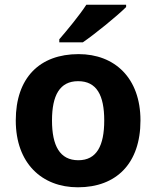

<svg xmlns="http://www.w3.org/2000/svg" viewBox="-20 -786 665 816"><path d="M516 -756V-766H347C318 -721 264 -656 232 -619V-606H332C383 -641 478 -718 516 -756ZM577 -274C577 -455 467 -556 314 -556C148 -556 47 -455 47 -274C47 -92 158 10 311 10C475 10 577 -92 577 -274ZM201 -274C201 -381 234 -441 312 -441C391 -441 423 -381 423 -274C423 -167 391 -105 313 -105C234 -105 201 -167 201 -274Z"/></svg>

Font: Noto Sans Canadian Aboriginal
Style: Bold
Weight: 700
Designer: Monotype Design Team, Typotheque's Kevin King
Foundry: Monotype Imaging Inc.
Version: Version 2.004